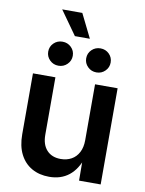

<svg xmlns="http://www.w3.org/2000/svg" viewBox="-99 -984 801 1060"><g transform="rotate(10 302.0 -453.5)"><path d="M251 7.8Q195.3 7.8 153.3 -16.1Q111.3 -40 87.9 -85.9Q64.5 -131.8 64.5 -197.8V-539.1H190.4V-217.3Q190.4 -161.6 218.8 -130.9Q247.1 -100.1 296.9 -100.1Q330.6 -100.1 356.7 -114.5Q382.8 -128.9 397.7 -157.2Q412.6 -185.5 412.6 -225.6V-539.1H539.1V0H418L417 -134.3H429.7Q406.7 -63.5 361.8 -27.8Q316.9 7.8 251 7.8ZM408.2 -605Q379.4 -605 359.4 -624.8Q339.4 -644.5 339.4 -672.4Q339.4 -700.7 359.4 -720.2Q379.4 -739.7 408.2 -739.7Q437 -739.7 456.8 -720.2Q476.6 -700.7 476.6 -672.4Q476.6 -644.5 456.8 -624.8Q437 -605 408.2 -605ZM195.3 -605Q166.5 -605 146.5 -624.8Q126.5 -644.5 126.5 -672.4Q126.5 -700.7 146.5 -720.2Q166.5 -739.7 195.3 -739.7Q224.1 -739.7 244.1 -720.2Q264.2 -700.7 264.2 -672.4Q264.2 -644.5 244.1 -624.8Q224.1 -605 195.3 -605ZM256.8 -781.7 162.1 -915H274.9L340.8 -781.7Z"/></g></svg>

Font: Inter 18pt SemiBold
Style: Regular
Weight: 600
Designer: Rasmus Andersson
Foundry: rsms
Version: Version 4.001;git-66647c0bb